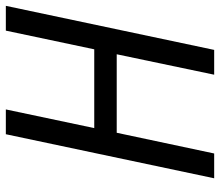

<svg xmlns="http://www.w3.org/2000/svg" viewBox="-68 -686 754 658"><g transform="rotate(-90 309.0 -357.0)"><path d="M27 0H112L183 -334H452L382 0H467L618 -714H533L469 -411H199L263 -714H178Z"/></g></svg>

Font: Noto Sans SemiCondensed
Style: Italic
Weight: 400
Width: 4
Italic angle: -12°
Designer: Monotype Design Team
Foundry: Monotype Imaging Inc.
Version: Version 2.013